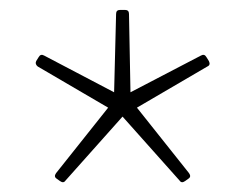

<svg xmlns="http://www.w3.org/2000/svg" viewBox="-20 -754 494 387"><path d="M101 -389 94 -394Q88 -398 93 -405L198 -537L56 -620Q50 -625 53 -631L58 -639Q62 -646 69 -642L210 -568L214 -726Q214 -734 222 -734H232Q240 -734 240 -726L243 -568L385 -642Q392 -646 396 -639L401 -631Q405 -623 398 -620L256 -537L361 -405Q366 -398 360 -394L353 -389Q346 -384 342 -390L227 -519L112 -390Q108 -384 101 -389Z"/></svg>

Font: LINE Seed Sans Thin
Style: Regular
Weight: 250
Designer: LINE VX Design & Dalton Maag Ltd & Sandoll Inc
Foundry: Dalton Maag Ltd
Version: Version 1.003